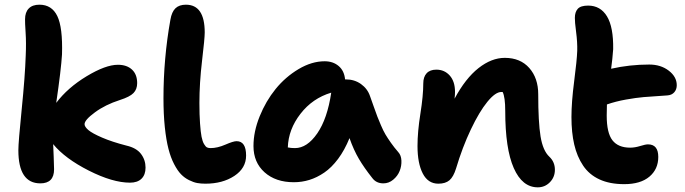

<svg xmlns="http://www.w3.org/2000/svg" viewBox="-20 -780 2949 827"><path d="M153.8 9.8Q59.1 9.8 59.1 -132.8Q59.1 -167.5 73.5 -309.6Q87.9 -451.7 90.8 -541Q93.3 -594.7 90.3 -639.6Q87.4 -684.6 87.9 -696.8Q87.9 -727.1 103.8 -743.4Q119.6 -759.8 149.9 -759.8Q203.1 -759.8 226.8 -710.9Q250.5 -662.1 247.1 -545.9Q243.2 -480.5 222.2 -336.9Q271.5 -402.3 353.3 -451.7Q435.1 -501 487.8 -501Q526.4 -501 548.6 -480.2Q570.8 -459.5 570.8 -421.9Q570.8 -395.5 554.9 -379.2Q539.1 -362.8 496.1 -349.1Q433.6 -329.1 388.9 -296.1Q344.2 -263.2 344.2 -245.1Q344.2 -233.9 360.8 -219.7Q377.4 -205.6 419.9 -187.3Q462.4 -168.9 524.9 -152.8Q567.4 -143.1 587.2 -117.2Q606.9 -91.3 606.9 -58.1Q606.9 -27.3 589.6 -10.3Q572.3 6.8 540 6.8Q465.3 6.8 362.5 -45.2Q259.8 -97.2 209 -159.2Q209.5 -142.1 211.2 -106.2Q212.9 -70.3 212.9 -50.8Q212.9 9.8 153.8 9.8Z M864.7 11.2Q845.2 11.2 829.3 8.3Q813.5 5.4 794.2 -4.2Q774.9 -13.7 759.8 -29.3Q744.6 -44.9 730 -73Q715.3 -101.1 705.6 -138.9Q695.8 -176.8 689.9 -232.4Q684.1 -288.1 684.1 -356.9Q684.1 -528.3 713.9 -694.8Q719.7 -729 735.8 -744.4Q752 -759.8 780.8 -759.8Q861.8 -759.8 861.8 -640.1Q861.8 -614.7 850.3 -518.3Q838.9 -421.9 838.9 -336.9Q838.9 -285.2 841.6 -248.3Q844.2 -211.4 848.1 -191.2Q852.1 -170.9 858.9 -159.4Q865.7 -147.9 871.8 -145Q877.9 -142.1 886.7 -142.1Q916.5 -142.1 950.7 -157Q984.9 -171.9 999 -171.9Q1040 -171.9 1040 -109.9Q1040 -55.7 989.3 -22.2Q938.5 11.2 864.7 11.2Z M1245.6 4.9Q1167.5 4.9 1119.6 -37.8Q1071.8 -80.6 1071.8 -150.9Q1071.8 -212.9 1098.4 -278.8Q1125 -344.7 1167.2 -396.7Q1209.5 -448.7 1266.1 -482.4Q1322.8 -516.1 1378.4 -516.1Q1414.6 -516.1 1438.7 -495.6Q1462.9 -475.1 1466.3 -438H1469.7Q1506.8 -438 1534.9 -418Q1563 -397.9 1573.7 -366.2Q1578.6 -353 1589.6 -321.5Q1600.6 -290 1605.5 -277.6Q1610.4 -265.1 1620.8 -240.5Q1631.3 -215.8 1640.4 -200.7Q1649.4 -185.5 1663.8 -165Q1678.2 -144.5 1695.3 -125Q1708 -111.3 1709 -88.1Q1710 -64.9 1701.4 -43.5Q1692.9 -22 1673.8 -6.1Q1654.8 9.8 1631.3 9.8Q1600.6 9.8 1583.5 -13.2Q1548.3 -57.6 1525.9 -95.7Q1503.4 -133.8 1485.4 -185.1Q1464.4 -133.3 1436.3 -95.7Q1408.2 -58.1 1376.7 -36.6Q1345.2 -15.1 1312.7 -5.1Q1280.3 4.9 1245.6 4.9ZM1250.5 -142.1Q1302.7 -142.1 1346.4 -205.3Q1390.1 -268.6 1406.7 -380.9Q1326.2 -356.9 1274.2 -289.8Q1222.2 -222.7 1219.7 -145Q1232.9 -142.1 1250.5 -142.1Z M2296.4 26.9Q2229.5 26.9 2192.9 -56.2Q2156.2 -139.2 2156.2 -301.8Q2156.2 -361.8 2145 -383.8H2139.2Q2113.8 -383.8 2079.1 -341.3Q2044.4 -298.8 2008.1 -222.4Q1971.7 -146 1944.3 -54.2Q1933.1 -18.1 1915.8 -3.4Q1898.4 11.2 1868.2 11.2Q1823.7 11.2 1801 -32.7Q1778.3 -76.7 1778.3 -150.9Q1778.3 -212.4 1790.8 -290.5Q1803.2 -368.7 1803.2 -420.9Q1803.2 -448.7 1817.6 -464.4Q1832 -480 1859.4 -480Q1894.5 -480 1917.2 -454.6Q1939.9 -429.2 1939.9 -383.8Q1939.9 -372.6 1938 -355Q1984.9 -442.4 2041 -486.6Q2097.2 -530.8 2154.3 -530.8Q2221.2 -530.8 2259.8 -487.1Q2298.3 -443.4 2298.3 -374Q2298.3 -253.9 2308.3 -192.4Q2318.4 -130.9 2346.2 -105Q2370.1 -82.5 2370.1 -48.8Q2370.1 -17.1 2348.6 4.9Q2327.1 26.9 2296.4 26.9Z M2668.5 13.2Q2606.4 13.2 2562 -7.3Q2517.6 -27.8 2491.5 -66.9Q2465.3 -106 2453.4 -157.5Q2441.4 -209 2441.4 -275.9Q2441.4 -339.8 2453.1 -429.9Q2464.8 -520 2466.3 -561Q2467.3 -598.1 2461.4 -642.8Q2455.6 -687.5 2456.1 -703.1Q2456.1 -728 2468.5 -741.9Q2481 -755.9 2513.2 -755.9Q2566.4 -755.9 2594.5 -709.5Q2622.6 -663.1 2621.1 -567.9Q2618.2 -526.4 2612.3 -483.9Q2692.4 -502 2776.4 -502Q2826.2 -502 2860.6 -475.6Q2895 -449.2 2895 -413.1Q2895 -395 2884.5 -382.8Q2874 -370.6 2855.5 -369.1Q2786.1 -364.7 2752.7 -361.8Q2719.2 -358.9 2675.8 -351.1Q2632.3 -343.3 2594.2 -330.1Q2593.3 -314.9 2593.3 -282.2Q2593.3 -207.5 2617.9 -175.8Q2642.6 -144 2694.3 -144Q2714.8 -144 2737.5 -151.1Q2760.3 -158.2 2771 -158.2Q2815.4 -158.2 2815.4 -104Q2815.4 -51.3 2777.1 -19Q2738.8 13.2 2668.5 13.2Z"/></svg>

Font: Shantell Sans Irregular
Style: Bold
Weight: 700
Designer: Stephen Nixon, Anya Danilova, Shantell Martin
Foundry: Arrow Type
Version: Version 1.006;[9816181b4]